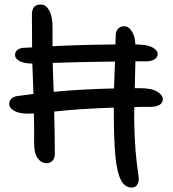

<svg xmlns="http://www.w3.org/2000/svg" viewBox="-20 -759 772 855"><path d="M188 -32.2Q164.1 -32.2 147.9 -54.2Q131.8 -76.2 131.8 -123Q132.8 -170.9 130.9 -253.9Q122.1 -252.9 106 -252.9Q64.9 -252.9 43 -265.6Q21 -278.3 21 -295.9Q21 -308.6 29.3 -318.4Q37.6 -328.1 56.2 -331.1Q68.4 -332.5 92.5 -335.9Q116.7 -339.4 128.9 -340.8Q127.9 -363.8 126.5 -409.7Q125 -455.6 124 -476.1H123Q86.9 -476.1 66.9 -487.1Q46.9 -498 46.9 -514.2Q46.9 -525.9 55.7 -534.9Q64.5 -543.9 83 -545.9Q111.3 -547.9 123 -547.9Q122.1 -590.8 122.1 -691.9Q122.1 -716.8 131.6 -727.8Q141.1 -738.8 162.1 -738.8Q184.6 -738.8 199.2 -712.4Q213.9 -686 213.9 -636.2V-553.2Q334.5 -559.6 494.1 -561Q494.1 -567.9 494.6 -579.8Q495.1 -591.8 495.1 -597.2Q495.1 -619.6 505.6 -630.9Q516.1 -642.1 533.2 -642.1Q552.7 -642.1 566.9 -620.1Q581.1 -598.1 583 -561Q633.8 -561 658 -548.3Q682.1 -535.6 682.1 -519Q682.1 -503.9 668.2 -494.9Q654.3 -485.8 629.9 -485.8H583Q582.5 -466.3 580.1 -366.2H605Q655.8 -366.2 680.4 -350.8Q705.1 -335.4 705.1 -317.9Q705.1 -301.3 690.9 -292.2Q676.8 -283.2 650.9 -283.2Q601.1 -283.2 578.1 -282.2Q578.1 -272.9 577.9 -257.1Q577.6 -241.2 577.6 -229Q577.6 -216.8 578.1 -207Q579.6 -86.9 597.2 26.9Q600.1 50.3 591.3 63.2Q582.5 76.2 566.9 76.2Q535.6 76.2 518.3 42.5Q501 8.8 493.9 -63.5Q486.8 -135.7 486.8 -265.1V-279.8Q334.5 -274.9 221.2 -262.2Q224.1 -162.1 224.1 -71.8Q224.1 -54.7 213.9 -43.5Q203.6 -32.2 188 -32.2ZM214.8 -479Q216.3 -413.1 219.2 -350.1Q341.3 -361.8 487.8 -365.2Q488.3 -388.2 490 -428.2Q491.7 -468.3 492.2 -484.9Q369.1 -483.9 214.8 -479Z"/></svg>

Font: Shantell Sans Irregular Bouncy
Style: Regular
Weight: 400
Designer: Stephen Nixon, Anya Danilova, Shantell Martin
Foundry: Arrow Type
Version: Version 1.006;[9816181b4]